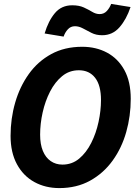

<svg xmlns="http://www.w3.org/2000/svg" viewBox="-20 -949 690 981"><path d="M283 12Q212 12 155.5 -19Q99 -50 66.5 -110Q34 -170 34 -255Q34 -343 57.5 -424.5Q81 -506 127 -570.5Q173 -635 241.5 -672.5Q310 -710 400 -710Q471 -710 527 -680Q583 -650 615.5 -591Q648 -532 648 -444Q648 -356 625 -274.5Q602 -193 555.5 -128.5Q509 -64 440.5 -26Q372 12 283 12ZM299 -108Q348 -108 384.5 -138.5Q421 -169 446 -218.5Q471 -268 483.5 -326Q496 -384 496 -438Q496 -513 466 -551.5Q436 -590 383 -590Q334 -590 297.5 -560Q261 -530 236 -481.5Q211 -433 198 -375Q185 -317 185 -261Q185 -212 199 -178Q213 -144 239 -126Q265 -108 299 -108ZM305 -762 208 -778Q227 -842 260.5 -882Q294 -922 349 -922Q384 -922 408 -911Q432 -900 451 -888.5Q470 -877 489 -877Q511 -877 525.5 -892.5Q540 -908 548 -929L647 -913Q626 -850 590.5 -809.5Q555 -769 502 -769Q471 -769 447.5 -781Q424 -793 403.5 -804Q383 -815 363 -815Q341 -815 326.5 -799Q312 -783 305 -762Z"/></svg>

Font: Azeret Mono Thin SemiBold
Style: Italic
Weight: 600
Italic angle: -12°
Version: Version 1.002